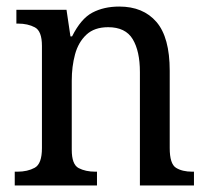

<svg xmlns="http://www.w3.org/2000/svg" viewBox="-20 -566 637 586"><path d="M25 0V-42H33Q64 -42 86 -54Q108 -66 108 -114V-426Q108 -471 86.5 -482.5Q65 -494 35 -494H30V-536H183L195 -455H200Q227 -509 262 -527.5Q297 -546 344 -546Q417 -546 457.5 -499Q498 -452 498 -350V-114Q498 -66 517 -54Q536 -42 567 -42H572V0H407V-346Q407 -410 385 -446.5Q363 -483 310 -483Q268 -483 243.5 -460Q219 -437 209 -400Q199 -363 199 -320V-109Q199 -64 220 -53Q241 -42 271 -42H276V0Z"/></svg>

Font: Noto Serif Tamil SemiCondensed
Style: Regular
Weight: 400
Width: 4
Designer: Indian Type Foundry, Tom Grace, and the Monotype Design Team
Foundry: Monotype Imaging Inc.
Version: Version 2.004; ttfautohint (v1.8.4.7-5d5b)